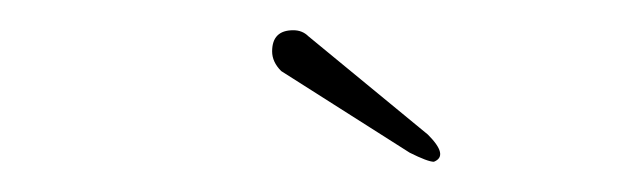

<svg xmlns="http://www.w3.org/2000/svg" viewBox="-20 -343 420 127"><path d="M267 -236Q263 -236 251 -242L166 -296Q160 -302 160 -309Q160 -323 174 -323Q180 -323 184 -319L263 -254Q277 -240 267 -236Z"/></svg>

Font: Mr De Haviland
Style: Regular
Weight: 400
Designer: Alejandro Paul
Foundry: Alejandro Paul
Version: Version 1.000